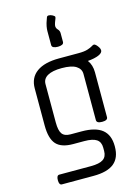

<svg xmlns="http://www.w3.org/2000/svg" viewBox="-163 -995 970 1333"><g transform="rotate(-15 321.5 -328.5)"><path d="M533 -442V-120Q533 -97 493 -97Q453 -97 453 -120V-452Q453 -488 420 -509Q387 -530 317 -530Q250 -530 215 -510Q180 -490 180 -452V-176Q180 -118 197.5 -94Q215 -70 258 -70H337Q437 -70 485 -31Q533 8 533 88V92Q533 172 485 211Q437 250 337 250H110Q90 250 90 215Q90 180 110 180H337Q398 180 425.5 161.5Q453 143 453 102V78Q453 37 425.5 18.5Q398 0 337 0H258Q173 0 136.5 -41Q100 -82 100 -176V-442Q100 -519 156 -559.5Q212 -600 317 -600H457Q499 -600 522.5 -607.5Q546 -615 557.5 -622.5Q569 -630 575 -630Q582 -630 591 -621Q600 -612 607 -600.5Q614 -589 614 -579Q614 -560 584.5 -547.5Q555 -535 506 -531Q533 -495 533 -442ZM325 -907Q338 -907 352.5 -899Q367 -891 367 -884Q367 -880 365 -875L355 -849Q353 -842 351 -836Q349 -830 349 -824Q349 -808 361 -796Q373 -784 373 -766V-704Q373 -691 361 -685.5Q349 -680 331 -680Q312 -680 300 -685.5Q288 -691 288 -704V-805Q288 -818 291.5 -838Q295 -858 305 -884L310 -898Q313 -907 325 -907Z"/></g></svg>

Font: Offside
Style: Regular
Weight: 400
Designer: Eduardo Rodriguez Tunni
Foundry: Eduardo Rodriguez Tunni
Version: Version 1.002; ttfautohint (v1.8.4.7-5d5b);gftools[0.9.23]